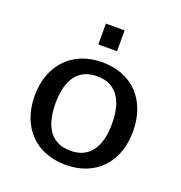

<svg xmlns="http://www.w3.org/2000/svg" viewBox="-128 -803 871 926"><g transform="rotate(20 307.5 -340.5)"><path d="M55 -250C55 -91 155 13 308 13C462 13 560 -90 560 -250C560 -409 462 -513 308 -513C155 -513 55 -409 55 -250ZM162 -250C162 -377 214 -441 307 -441C400 -441 452 -377 452 -250C452 -123 400 -59 307 -59C214 -59 162 -123 162 -250ZM259 -587H355V-694H259Z"/></g></svg>

Font: Perun Medium
Style: Regular
Weight: 500
Foundry: Copyright (c) Stefan Peev, Context Ltd, 2016
Version: Version 1.089